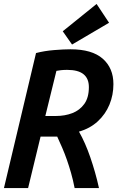

<svg xmlns="http://www.w3.org/2000/svg" viewBox="-20 -950 600 970"><path d="M0 0 162 -682Q204 -693 253 -697Q302 -701 336 -701Q445 -701 499 -653.5Q553 -606 553 -525Q553 -470 533 -421.5Q513 -373 474 -337Q435 -301 379 -285Q395 -257 409.5 -224Q424 -191 436.5 -154.5Q449 -118 460 -79.5Q471 -41 480 0H357Q349 -41 339 -76Q329 -111 318 -142.5Q307 -174 294.5 -203Q282 -232 269 -260H185L122 0ZM209 -364H262Q308 -364 345.5 -378.5Q383 -393 406 -425Q429 -457 429 -510Q429 -553 402 -575Q375 -597 319 -597Q303 -597 288.5 -595.5Q274 -594 265 -592ZM344 -725 297 -792 468 -930 531 -835Z"/></svg>

Font: Ubuntu Sans Mono SemiBold
Style: Italic
Weight: 600
Italic angle: -13.5°
Monospace: yes
Designer: Dalton Maag Ltd
Foundry: Dalton Maag Ltd
Version: Version 1.006